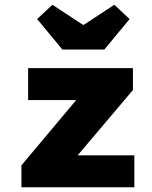

<svg xmlns="http://www.w3.org/2000/svg" viewBox="-20 -786 640 806"><path d="M70 0V-92L300 -366H98V-500H538V-408L306 -134H544V0ZM242 -578 136 -706 200 -766 328 -682H332L460 -766L524 -706L418 -578Z"/></svg>

Font: Source Code Pro ExtraLight Black
Style: Regular
Weight: 900
Monospace: yes
Version: Version 1.018;hotconv 1.0.116;makeotfexe 2.5.65601